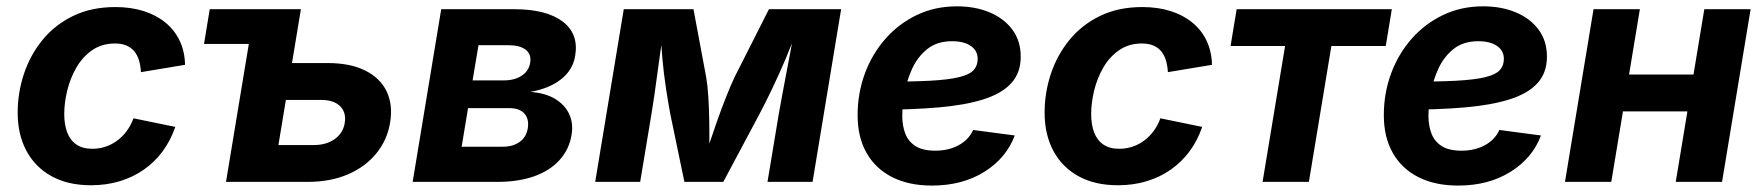

<svg xmlns="http://www.w3.org/2000/svg" viewBox="-20 -575 5572 607"><path d="M267.6 10.7Q195.1 10.7 143.2 -17.8Q91.4 -46.4 63.6 -98Q35.9 -149.6 35.9 -218.8Q35.9 -281.9 55.7 -341.6Q75.6 -401.3 114.6 -449Q153.6 -496.7 211.4 -524.7Q269.1 -552.7 344.8 -552.7Q394 -552.7 434.1 -540Q474.2 -527.3 503.3 -503.4Q532.3 -479.6 548.2 -445.8Q564.2 -412.1 565 -370.1L425.6 -346.9Q424.5 -368.1 419.2 -384.8Q414 -401.5 404.1 -413.3Q394.2 -425.1 379.2 -431.3Q364.2 -437.5 343.4 -437.5Q302 -437.5 271.7 -416.5Q241.4 -395.6 221.7 -361.8Q202.1 -327.9 192.6 -289.1Q183.1 -250.2 183.1 -214.2Q183.1 -181.6 192.3 -156.7Q201.6 -131.8 221.4 -118.2Q241.2 -104.6 272.2 -104.6Q293.9 -104.6 313.9 -111.4Q333.9 -118.1 350.8 -130.7Q367.8 -143.3 380.9 -161.2Q394 -179.1 402 -201L534.2 -173.8Q519.4 -130.8 494.3 -96.8Q469.2 -62.8 434.9 -38.8Q400.7 -14.8 358.5 -2.1Q316.3 10.7 267.6 10.7Z M625 -436.1 643.1 -545.9H836.1L818 -436.1ZM852.1 -375.7H1014.9Q1087.3 -375.7 1134.6 -352Q1182 -328.4 1202.3 -286.2Q1222.6 -243.9 1213.3 -187.3Q1204.2 -132 1169.5 -89.7Q1134.9 -47.4 1079.7 -23.7Q1024.5 0 952.6 0H694.5L784.8 -545.9H931.3L860.2 -116.4H971.9Q1011.9 -116.4 1038.4 -135.5Q1064.8 -154.7 1069.8 -186Q1075.4 -219.3 1055.3 -239.2Q1035.3 -259.1 995.5 -259.1H832.4Z M1284.6 0 1374.9 -545.9H1606.2Q1706.9 -545.9 1758.6 -507.1Q1810.3 -468.2 1798.3 -398.1Q1791.3 -354.2 1754 -324.6Q1716.7 -295 1656.4 -284.5Q1703.8 -281.1 1734.9 -262.4Q1766 -243.6 1779.5 -214.2Q1793.1 -184.8 1787 -148.8Q1779.4 -102.4 1749 -69Q1718.7 -35.5 1668.8 -17.7Q1618.9 0 1551.9 0ZM1439.5 -111.2H1570.3Q1601.2 -111.2 1622.4 -126Q1643.6 -140.9 1648.4 -168.3Q1653.4 -197.8 1638.3 -215.5Q1623.2 -233.1 1590.3 -233.1H1459.7ZM1474.1 -320.8H1572.3Q1606.7 -320.8 1629.3 -335.7Q1651.9 -350.6 1656.2 -377.2Q1660.5 -403.4 1642 -417.8Q1623.4 -432.1 1587.5 -432.1H1492.7Z M1861.7 0 1952 -545.9H2172.4L2212.6 -330.9Q2217.3 -303.7 2219.4 -268.4Q2221.6 -233.1 2222.2 -195Q2222.9 -156.9 2222.6 -121.1Q2222.3 -85.4 2221.4 -57.2H2202.5Q2211.1 -85.8 2222.9 -121.7Q2234.7 -157.5 2248.2 -195.5Q2261.7 -233.5 2275.6 -268.7Q2289.5 -303.9 2302.2 -330.9L2411 -545.9H2639.2L2548.9 0H2406.4L2442.2 -215.5Q2446.1 -238.2 2452.3 -271.2Q2458.4 -304.3 2465.7 -342.1Q2472.9 -380 2480 -417.5Q2487.1 -455 2492.5 -486.9H2502Q2484.2 -437.1 2463.5 -388.3Q2442.7 -339.6 2421.7 -295.6Q2400.6 -251.6 2381.6 -215.5L2266.7 0H2143.7L2098.9 -215.5Q2091.9 -253 2085.2 -297.3Q2078.5 -341.6 2074.1 -389.9Q2069.7 -438.2 2068.2 -486.9H2078.9Q2073.7 -453.9 2068.5 -416.6Q2063.3 -379.3 2058.2 -342.1Q2053.1 -305 2048.5 -272.1Q2043.8 -239.3 2039.7 -215.5L2003.9 0Z M2926.1 11.7Q2853.5 11.7 2800.8 -14.9Q2748.1 -41.5 2719.7 -91.4Q2691.3 -141.2 2691.3 -210.9Q2691.3 -280 2714.1 -342.1Q2736.9 -404.1 2778.9 -451.9Q2820.8 -499.8 2878.3 -527.4Q2935.8 -555 3005.2 -555Q3063 -555 3108.6 -535.9Q3154.3 -516.8 3180.6 -481.2Q3207 -445.7 3207 -396Q3207 -345.1 3177.3 -312.3Q3147.5 -279.4 3089.4 -261Q3031.3 -242.6 2946.3 -235.3Q2861.3 -228 2750.8 -228L2765.9 -316.6Q2859.5 -316.6 2919.1 -319.7Q2978.8 -322.9 3011.8 -331Q3044.9 -339.1 3057.9 -353.2Q3070.9 -367.2 3070.9 -388.8Q3070.9 -414.7 3049.2 -429.7Q3027.6 -444.7 2990.1 -444.7Q2942.3 -444.7 2911.5 -419.9Q2880.8 -395.2 2863.6 -357.5Q2846.4 -319.8 2839.5 -279.7Q2832.5 -239.5 2832.5 -208.5Q2832.5 -177.4 2842.1 -152.4Q2851.7 -127.5 2874.6 -113Q2897.5 -98.6 2936.8 -98.6Q2978.8 -98.6 3010.7 -115.9Q3042.6 -133.2 3056.5 -164.1L3188.1 -146.7Q3161.3 -75.1 3091.8 -31.7Q3022.2 11.7 2926.1 11.7Z M3514.2 10.7Q3441.6 10.7 3389.8 -17.8Q3337.9 -46.4 3310.2 -98Q3282.5 -149.6 3282.5 -218.8Q3282.5 -281.9 3302.3 -341.6Q3322.2 -401.3 3361.2 -449Q3400.2 -496.7 3458 -524.7Q3515.7 -552.7 3591.4 -552.7Q3640.6 -552.7 3680.7 -540Q3720.8 -527.3 3749.8 -503.4Q3778.9 -479.6 3794.8 -445.8Q3810.7 -412.1 3811.6 -370.1L3672.2 -346.9Q3671 -368.1 3665.8 -384.8Q3660.6 -401.5 3650.7 -413.3Q3640.8 -425.1 3625.8 -431.3Q3610.8 -437.5 3590 -437.5Q3548.6 -437.5 3518.3 -416.5Q3488 -395.6 3468.3 -361.8Q3448.7 -327.9 3439.2 -289.1Q3429.7 -250.2 3429.7 -214.2Q3429.7 -181.6 3438.9 -156.7Q3448.2 -131.8 3468 -118.2Q3487.8 -104.6 3518.7 -104.6Q3540.5 -104.6 3560.5 -111.4Q3580.5 -118.1 3597.4 -130.7Q3614.3 -143.3 3627.5 -161.2Q3640.6 -179.1 3648.5 -201L3780.7 -173.8Q3766 -130.8 3740.9 -96.8Q3715.7 -62.8 3681.5 -38.8Q3647.2 -14.8 3605.1 -2.1Q3562.9 10.7 3514.2 10.7Z M3971.6 0 4042.7 -429.5H3870.4L3889.6 -545.9H4380.2L4361 -429.5H4189.1L4118 0Z M4589.7 11.7Q4517.1 11.7 4464.4 -14.9Q4411.6 -41.5 4383.3 -91.4Q4354.9 -141.2 4354.9 -210.9Q4354.9 -280 4377.7 -342.1Q4400.5 -404.1 4442.4 -451.9Q4484.4 -499.8 4541.9 -527.4Q4599.4 -555 4668.8 -555Q4726.6 -555 4772.2 -535.9Q4817.9 -516.8 4844.2 -481.2Q4870.6 -445.7 4870.6 -396Q4870.6 -345.1 4840.8 -312.3Q4811.1 -279.4 4753 -261Q4694.9 -242.6 4609.9 -235.3Q4524.9 -228 4414.3 -228L4429.5 -316.6Q4523 -316.6 4582.7 -319.7Q4642.4 -322.9 4675.4 -331Q4708.4 -339.1 4721.4 -353.2Q4734.4 -367.2 4734.4 -388.8Q4734.4 -414.7 4712.8 -429.7Q4691.2 -444.7 4653.7 -444.7Q4605.9 -444.7 4575.1 -419.9Q4544.3 -395.2 4527.2 -357.5Q4510 -319.8 4503 -279.7Q4496 -239.5 4496 -208.5Q4496 -177.4 4505.7 -152.4Q4515.3 -127.5 4538.2 -113Q4561.1 -98.6 4600.4 -98.6Q4642.3 -98.6 4674.3 -115.9Q4706.2 -133.2 4720.1 -164.1L4851.7 -146.7Q4824.9 -75.1 4755.3 -31.7Q4685.8 11.7 4589.7 11.7Z M5374.5 -339.3 5355.3 -222.9H5069.9L5089.1 -339.3ZM5164.4 -545.9 5074 0H4927.6L5017.9 -545.9ZM5514.5 -545.9 5424.2 0H5277.8L5368.1 -545.9Z"/></svg>

Font: Inter
Style: Italic
Weight: 400
Italic angle: -9.3988°
Designer: Rasmus Andersson
Foundry: rsms
Version: Version 4.001;git-66647c0bb